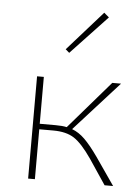

<svg xmlns="http://www.w3.org/2000/svg" viewBox="-51 -723 557 763"><g transform="rotate(5 228.0 -341.5)"><path d="M429 0H395L328 -100Q288 -158 256.5 -178.5Q225 -199 173 -199H117V0H90V-408H117V-221H180Q208 -221 225 -217L390 -408H425L247 -211Q274 -201 298 -177.5Q322 -154 353 -110ZM194 -525 334 -683 354 -666 209 -512Z"/></g></svg>

Font: Ysabeau Extralight
Style: Regular
Weight: 200
Designer: Christian Thalmann (Catharsis Fonts)
Version: Version 0.003